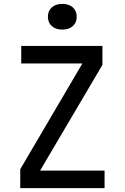

<svg xmlns="http://www.w3.org/2000/svg" viewBox="-20 -966 640 986"><path d="M84 0V-97L403 -640H89V-730H506V-633L186 -90H517V0ZM300 -814Q266 -814 246 -832Q226 -850 226 -880Q226 -910 246 -928Q266 -946 300 -946Q334 -946 354 -928Q374 -910 374 -880Q374 -850 354 -832Q334 -814 300 -814Z"/></svg>

Font: JetBrains Mono NL Medium
Style: Regular
Weight: 500
Monospace: yes
Designer: Philipp Nurullin, Konstantin Bulenkov
Foundry: JetBrains
Version: Version 2.305; ttfautohint (v1.8.4.7-5d5b)